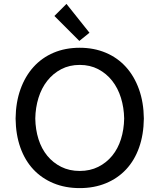

<svg xmlns="http://www.w3.org/2000/svg" viewBox="-20 -955 818 985"><path d="M617 -347Q616 -403 600.5 -453Q585 -503 555.5 -540.5Q526 -578 484 -600Q442 -622 389 -622Q336 -622 294 -600Q252 -578 222.5 -540.5Q193 -503 177.5 -453Q162 -403 161 -347Q162 -290 177.5 -241Q193 -192 222.5 -156Q252 -120 294 -99Q336 -78 389 -78Q442 -78 484 -99Q526 -120 555.5 -156Q585 -192 600.5 -241Q616 -290 617 -347ZM60 -347Q61 -430 85 -497Q109 -564 152 -611.5Q195 -659 255 -684.5Q315 -710 389 -710Q462 -710 522.5 -684.5Q583 -659 626 -611.5Q669 -564 693 -497Q717 -430 718 -347Q717 -264 693.5 -198Q670 -132 627 -86Q584 -40 523.5 -15Q463 10 389 10Q315 10 254.5 -15Q194 -40 151 -86Q108 -132 84.5 -198Q61 -264 60 -347ZM439 -787 387 -745 259 -873 321 -935Z"/></svg>

Font: Baumans
Style: Regular
Weight: 400
Designer: Henadij Zarechnjuk
Foundry: Cyreal (www.cyreal.org)
Version: Version 001.001